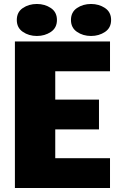

<svg xmlns="http://www.w3.org/2000/svg" viewBox="-20 -946 628 966"><path d="M533.5 -150V0H55V-737.5H533.5V-587.5H258V-445H478V-295H258V-150ZM165.5 -765Q125 -765 94.8 -785.8Q64.5 -806.5 64.5 -845.5Q64.5 -885 94.8 -905.5Q125 -926 165.5 -926Q205.5 -926 236 -905.5Q266.5 -885 266.5 -845.5Q266.5 -806 236 -785.5Q205.5 -765 165.5 -765ZM438 -765Q397.5 -765 367.2 -785.8Q337 -806.5 337 -845.5Q337 -885 367.2 -905.5Q397.5 -926 438 -926Q478 -926 508.5 -905.5Q539 -885 539 -845.5Q539 -806 508.5 -785.5Q478 -765 438 -765Z"/></svg>

Font: Epilogue Black
Style: Regular
Weight: 900
Designer: Tyler Finck
Foundry: Etcetera Type Co
Version: Version 2.111; ttfautohint (v1.8.3)